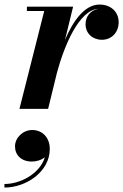

<svg xmlns="http://www.w3.org/2000/svg" viewBox="-76 -490 554 864"><path d="M123 -440.5 11.5 0H140.5L180.5 -163.5C212 -280 278 -445 367 -450.5C332 -444 309 -417 309 -381C309 -339.5 341 -311 382.5 -311C427 -311 458 -345 458 -390C458 -437.5 422 -469.5 372 -469.5C305.5 -469.5 253.5 -397.5 216.5 -310.5L253 -460H45V-440.5ZM-8.5 168.5C-8.5 207 19 237 67.5 237C87.5 237 110 230.5 126 217.5C103.5 291 17 338 -56 338V354C42 354 148 282.5 148 180.5C148 126.5 112.5 95 69 95C27 95 -8.5 130 -8.5 168.5Z"/></svg>

Font: Bodoni* 11pt
Style: Bold Italic
Weight: 700
Italic angle: -13°
Version: Version 2.3